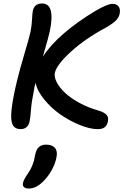

<svg xmlns="http://www.w3.org/2000/svg" viewBox="-20 -730 708 1102"><path d="M99.1 11.2Q68.8 11.2 55.9 -8.3Q43 -27.8 44.2 -70.1Q45.4 -112.3 60.1 -187Q77.6 -275.9 114 -399.7Q150.4 -523.4 154.8 -545.9Q162.1 -582 163.8 -617.2Q165.5 -652.3 168 -666Q176.8 -710 221.2 -710Q298.3 -710 266.1 -551.8Q261.7 -528.3 226.1 -404.8Q269.5 -472.2 347.9 -539.6Q426.3 -606.9 528.8 -668Q597.2 -708 626 -708Q648.4 -708 660.2 -693.4Q671.9 -678.7 667 -651.9Q662.6 -629.4 644.8 -611.8Q627 -594.2 587.9 -571.8Q468.8 -507.8 386.7 -432.9Q304.7 -357.9 294.9 -312Q290 -287.6 306.2 -256.8Q322.3 -226.1 354.2 -196.3Q386.2 -166.5 436 -139.4Q485.8 -112.3 543 -96.2Q580.1 -85 592.3 -70.1Q604.5 -55.2 599.1 -32.2Q594.7 -10.7 581.1 0.2Q567.4 11.2 541 11.2Q497.1 11.2 439 -12.2Q380.9 -35.6 328.1 -72Q275.4 -108.4 234.6 -158Q193.8 -207.5 184.1 -254.9Q177.2 -230.5 174.8 -211.9Q161.1 -145.5 157.7 -99.1Q154.3 -52.7 149.9 -34.2Q146.5 -12.7 132.8 -0.7Q119.1 11.2 99.1 11.2ZM145 352.1Q125.5 352.1 117.2 343.5Q108.9 335 111.8 319.8Q116.2 300.8 140.1 266.1Q154.3 245.6 163.1 224.9Q171.9 204.1 174.8 192.4Q177.7 180.7 182.1 157.2Q192.9 100.1 244.1 100.1Q279.3 100.1 295.4 118.9Q311.5 137.7 304.2 172.9Q297.4 209 276.1 247.6Q254.9 286.1 223.1 315.9Q185.5 352.1 145 352.1Z"/></svg>

Font: Shantell Sans Normal
Style: Italic
Weight: 500
Italic angle: -11.31°
Designer: Stephen Nixon, Anya Danilova, Shantell Martin
Foundry: Arrow Type
Version: Version 1.006;[559af2be0]